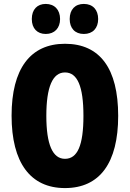

<svg xmlns="http://www.w3.org/2000/svg" viewBox="-20 -948 661 978"><path d="M142 -851C142 -803 170 -775 213 -775C258 -775 286 -805 286 -851C286 -898 258 -928 213 -928C170 -928 142 -900 142 -851ZM335 -851C335 -804 362 -775 407 -775C453 -775 480 -805 480 -851C480 -898 453 -928 407 -928C363 -928 335 -900 335 -851ZM582 -358C582 -599 489 -725 311 -725C134 -725 39 -597 39 -359C39 -119 135 10 311 10C488 10 582 -118 582 -358ZM216 -358C216 -505 248 -579 311 -579C374 -579 405 -509 405 -358C405 -208 375 -139 311 -139C248 -139 216 -212 216 -358Z"/></svg>

Font: Noto Sans Oriya ExtCond Blk
Style: Regular
Weight: 900
Width: 2
Designer: Amélie Bonet and Sol Matas
Foundry: Google LLC
Version: Version 2.006